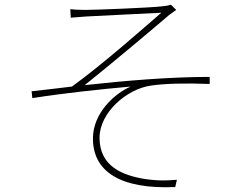

<svg xmlns="http://www.w3.org/2000/svg" viewBox="-20 -767 1040 814"><path d="M278 -728 280 -692C292 -693 317 -695 344 -697C389 -700 616 -710 664 -713C599 -657 413 -492 285 -400C235 -394 169 -386 114 -380L117 -351C256 -373 412 -389 534 -400C468 -372 374 -289 374 -180C374 -39 491 36 723 26L730 -5C695 -2 657 1 595 -8C502 -23 402 -60 402 -183C402 -289 516 -389 619 -404C678 -413 769 -415 869 -411V-441C703 -441 509 -425 339 -406C431 -479 622 -639 699 -705C707 -711 721 -721 727 -725L705 -747C695 -744 680 -741 666 -740C612 -734 387 -725 342 -725C315 -725 295 -726 278 -728Z"/></svg>

Font: Source Han Sans JP VF
Style: Regular
Weight: 250
Designer: Ryoko NISHIZUKA 西塚涼子 (kana, bopomofo & ideographs); Paul D. Hunt (Latin, Greek & Cyrillic); Sandoll Communications 산돌커뮤니
Foundry: Adobe
Version: Version 2.004;hotconv 1.0.118;makeotfexe 2.5.65603